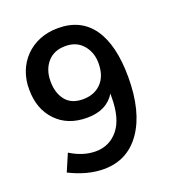

<svg xmlns="http://www.w3.org/2000/svg" viewBox="-133 -832 879 953"><g transform="rotate(-20 306.5 -356.0)"><path d="M275.9 -349.6C235.4 -349.6 205.1 -362.3 184.6 -387.7C164.1 -413.6 153.8 -446.8 153.8 -488.3C153.8 -529.8 165.5 -563.5 188.5 -589.4C211.4 -615.2 242.7 -627.9 282.2 -627.9C321.8 -627.9 352.5 -614.7 375 -588.4C397.5 -562 408.7 -529.8 408.7 -492.2C408.7 -446.8 396.5 -411.6 372.1 -386.7C347.7 -361.8 315.4 -349.6 275.9 -349.6ZM254.9 11.7C338.4 11.7 404.3 -22.5 452.1 -91.3C500 -160.2 523.9 -255.4 523.9 -376.5C523.9 -603.5 438 -724.1 279.8 -724.1C134.3 -725.6 38.1 -619.1 40.5 -485.8C40.5 -417.5 60.5 -362.3 101.1 -319.8C141.6 -277.3 195.8 -256.3 263.7 -256.3C333 -256.3 382.3 -280.8 412.1 -329.6V-311C412.1 -236.3 397 -179.7 366.2 -141.6C335.4 -104 295.9 -85 246.6 -85C203.1 -85 158.7 -98.6 113.8 -126.5L74.7 -35.6C137.7 -3.9 197.8 11.7 254.9 11.7Z"/></g></svg>

Font: Ride SemiBold
Style: Regular
Weight: 600
Version: Version 3.000